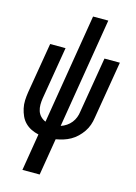

<svg xmlns="http://www.w3.org/2000/svg" viewBox="-139 -808 778 1096"><g transform="rotate(15 250.0 -260.0)"><path d="M107 215 143 -4Q120 -9 99.5 -19Q79 -29 63 -45Q47 -61 37.5 -82Q28 -103 23 -126Q18 -149 19 -173Q20 -197 24 -222L74 -520H165L113 -209Q110 -190 110 -171Q110 -152 115.5 -135Q121 -118 133.5 -105Q146 -92 163 -85L270 -735H360L253 -84Q271 -90 286.5 -100.5Q302 -111 313.5 -125.5Q325 -140 331.5 -157Q338 -174 340 -191L395 -520H486L429 -179Q426 -157 418.5 -135.5Q411 -114 398 -95Q385 -76 368 -59.5Q351 -43 330.5 -31.5Q310 -20 288.5 -13.5Q267 -7 245 -3L209 215Z"/></g></svg>

Font: Iosevka Term Curly Semibold
Style: Italic
Weight: 600
Italic angle: -9°
Designer: Belleve Invis
Foundry: Belleve Invis
Version: Version 32.3.0